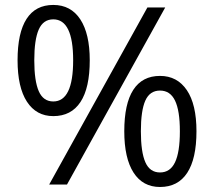

<svg xmlns="http://www.w3.org/2000/svg" viewBox="-20 -744 863 774"><path d="M118.2 -501Q118.2 -418 136.2 -376.5Q154.3 -335 194.8 -335Q274.9 -335 274.9 -501Q274.9 -666 194.8 -666Q154.3 -666 136.2 -625Q118.2 -584 118.2 -501ZM341.8 -501Q341.8 -389.6 304.4 -332.8Q267.1 -275.9 194.8 -275.9Q126.5 -275.9 88.6 -334Q50.8 -392.1 50.8 -501Q50.8 -611.8 87.2 -668Q123.5 -724.1 194.8 -724.1Q265.6 -724.1 303.7 -666Q341.8 -607.9 341.8 -501ZM547.9 -214.8Q547.9 -131.3 565.9 -90.1Q584 -48.8 625 -48.8Q666 -48.8 685.5 -89.6Q705.1 -130.4 705.1 -214.8Q705.1 -298.3 685.5 -338.6Q666 -378.9 625 -378.9Q584 -378.9 565.9 -338.6Q547.9 -298.3 547.9 -214.8ZM772 -214.8Q772 -104 734.6 -47.1Q697.3 9.8 625 9.8Q555.7 9.8 518.3 -48.3Q481 -106.4 481 -214.8Q481 -325.7 517.3 -381.8Q553.7 -438 625 -438Q694.3 -438 733.2 -380.6Q772 -323.2 772 -214.8ZM646 -713.9 250 0H178.2L574.2 -713.9Z"/></svg>

Font: f07686384
Style: Regular
Weight: 400
Foundry: Ascender Corporation
Version: Version 1.10